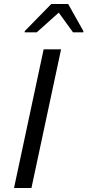

<svg xmlns="http://www.w3.org/2000/svg" viewBox="-20 -933 434 953"><path d="M49.6 0 196.6 -688H283.1L136.1 0ZM102.5 -772.6 102.9 -778.7 234.7 -913.3H318.2L393.9 -778.7L393.5 -772.6H342.4L271.6 -870.3L162.5 -772.6Z"/></svg>

Font: Saira Thin
Style: Italic
Weight: 100
Italic angle: -12°
Designer: Hector Gatti with collaboration of the Omnibus-Type team
Foundry: Omnibus-Type
Version: Version 1.101